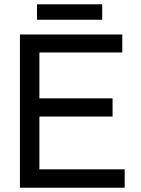

<svg xmlns="http://www.w3.org/2000/svg" viewBox="-20 -877 661 897"><path d="M73.2 0V-715.8H551.3V-631.8H164.1V-417.5H505.9V-332.5H164.1V-85.9H562.5V0ZM152.8 -784.7V-856.9H457.5V-784.7Z"/></svg>

Font: Arian AMU
Style: Regular
Weight: 400
Designer: Ruben Hakobyan (Tarumian)
Foundry: Ruben Hakobyan (Tarumian)
Version: Version 4.003